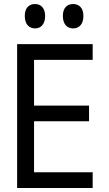

<svg xmlns="http://www.w3.org/2000/svg" viewBox="-20 -933 540 953"><path d="M343 -792C372 -792 394 -812 394 -854C394 -894 372 -913 343 -913C314 -913 292 -895 292 -854C292 -812 314 -792 343 -792ZM154 -792C182 -792 204 -812 204 -854C204 -894 182 -913 154 -913C125 -913 103 -895 103 -854C103 -812 125 -792 154 -792ZM65 0H440V-78H149V-331H422V-409H149V-636H440V-714H65Z"/></svg>

Font: Noto Sans Mono ExtraCondensed
Style: Regular
Weight: 400
Width: 2
Designer: Monotype Design Team
Foundry: Monotype Imaging Inc.
Version: Version 2.014